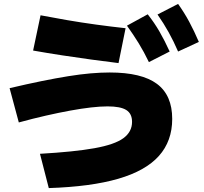

<svg xmlns="http://www.w3.org/2000/svg" viewBox="-20 -875 1040 980"><path d="M184 -90Q359 -100 462 -118.5Q565 -137 609.5 -169.5Q654 -202 654 -253Q654 -295 624.5 -313.5Q595 -332 529 -332Q492 -332 444 -326.5Q396 -321 338.5 -310.5Q281 -300 215 -285Q149 -270 76 -250L29 -425Q118 -446 192 -461Q266 -476 328 -486Q390 -496 442 -500.5Q494 -505 540 -505Q703 -505 781 -447Q859 -389 859 -268Q859 -155 791 -79Q723 -3 583.5 37.5Q444 78 229 85ZM585 -553Q519 -561 446 -571Q373 -581 297.5 -592.5Q222 -604 149 -617L187 -797Q249 -785 321.5 -772.5Q394 -760 470.5 -749.5Q547 -739 621 -731ZM740 -558Q715 -610 688 -654Q661 -698 628 -744L734 -802Q768 -759 794.5 -713Q821 -667 846 -612ZM889 -612Q866 -665 841 -710Q816 -755 784 -801L889 -855Q921 -810 946 -763.5Q971 -717 995 -661Z"/></svg>

Font: M PLUS 2 Thin Black
Style: Regular
Weight: 900
Version: Version 1.001